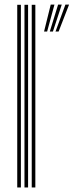

<svg xmlns="http://www.w3.org/2000/svg" viewBox="-20 -821 322 841"><path d="M119 0V-800H134.8V0ZM55.5 0V-800H71.5V0ZM87.2 0V-800H103V0ZM186.5 -683H173L202.2 -800.8H218.5ZM236.8 -683H223.2L266.5 -800.8H282.5ZM211.8 -683H198.2L234.5 -800.8H250.5Z"/></svg>

Font: Big Shoulders Inline Text
Style: Regular
Weight: 400
Designer: Patric King
Foundry: XO Type Co
Version: Version 1.000